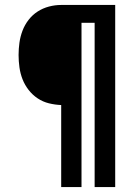

<svg xmlns="http://www.w3.org/2000/svg" viewBox="-20 -755 540 775"><path d="M227 0V-331Q202 -332 177.5 -338Q153 -344 132 -358Q111 -372 95.5 -392Q80 -412 71 -435Q62 -458 58.5 -483Q55 -508 55 -533Q55 -558 58.5 -583Q62 -608 71 -631.5Q80 -655 95.5 -675Q111 -695 132 -708.5Q153 -722 177.5 -728.5Q202 -735 227 -735H445V0H362V-663H309V0Z"/></svg>

Font: Iosevka Term Semibold
Style: Regular
Weight: 600
Monospace: yes
Designer: Belleve Invis
Foundry: Belleve Invis
Version: Version 31.4.0